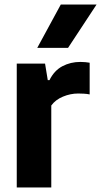

<svg xmlns="http://www.w3.org/2000/svg" viewBox="-20 -828 446 848"><path d="M54 0V-547H179L191 -474H198.5Q219.5 -516.5 255.5 -535.5Q291.5 -554.5 335 -554.5Q346 -554.5 356.8 -553.5Q367.5 -552.5 376 -551V-411Q364 -413.5 350.8 -414.2Q337.5 -415 325.5 -415Q291 -415 258 -401.2Q225 -387.5 206.5 -362V0ZM144.5 -616.5 248.5 -808H406.5L280.5 -616.5Z"/></svg>

Font: Encode Sans SemiCondensed SemiCondensed
Style: Bold
Weight: 700
Width: 4
Designer: Multiple Designers
Foundry: Impallari Type
Version: Version 3.000; ttfautohint (v1.8.3) -l 8 -r 50 -G 200 -x 14 